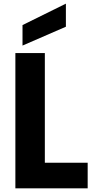

<svg xmlns="http://www.w3.org/2000/svg" viewBox="-20 -1029 519 1049"><path d="M225 -739H64V0H459V-140H225ZM103 -780 340 -883V-1009L103 -892Z"/></svg>

Font: Malmofest
Style: Bold
Weight: 700
Designer: Jonny Pinhorn (Poppins), Kolossal
Version: Version 1.004;Glyphs 3.1.2 (3151)